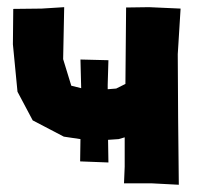

<svg xmlns="http://www.w3.org/2000/svg" viewBox="-20 -510 545 530"><path d="M279.3 -343.8 202.1 -345.7 204.1 -266.6 176.8 -273.4 154.3 -346.7 157.2 -490.2 94.7 -486.3 16.6 -485.4 15.6 -387.7 28.3 -256.8 70.3 -177.7 156.2 -132.8 202.1 -126 201.2 -64.5 279.3 -61.5 278.3 -124 307.6 -126 324.2 -130.9V-49.8L322.3 -3.9H399.4L473.6 0L471.7 -183.6L470.7 -360.4L478.5 -486.3L391.6 -490.2L328.1 -489.3L326.2 -278.3L300.8 -265.6L277.3 -263.7V-276.4Z"/></svg>

Font: MaokenAssortedSans-TC
Style: Regular
Weight: 500
Version: Version 0.83